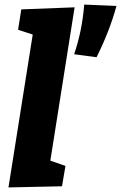

<svg xmlns="http://www.w3.org/2000/svg" viewBox="-20 -814 529 839"><path d="M17 5 123 -663 59 -684 73 -773 306 -782 200 -112 266 -89 251 0ZM402 -564 304 -577Q321 -627 332 -680Q343 -733 348 -794L489 -788Q474 -733 452 -676.5Q430 -620 402 -564Z"/></svg>

Font: Bitter ExtraBold
Style: Italic
Weight: 800
Italic angle: -9°
Designer: Sol Matas, and Bitter project Authors
Foundry: Sol Matas
Version: Version 2.001